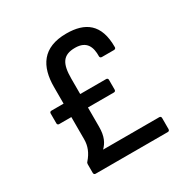

<svg xmlns="http://www.w3.org/2000/svg" viewBox="-153 -804 922 941"><g transform="rotate(-30 308.5 -333.5)"><path d="M124 0H533C539 0 543 -4 543 -11V-74C543 -80 539 -84 533 -84H215C238 -107 254 -136 254 -191V-300H401C407 -300 411 -304 411 -310V-366C411 -372 407 -376 401 -376H254V-463C254 -548 276 -585 345 -585C412 -585 427 -541 426 -490C426 -484 430 -480 437 -480H505C512 -480 516 -484 516 -490C517 -621 449 -667 343 -667C208 -667 160 -586 160 -470V-376H91C85 -376 81 -372 81 -366V-310C81 -304 85 -300 91 -300H160V-174C160 -137 147 -104 119 -72C115 -68 114 -64 114 -59V-11C114 -4 118 0 124 0Z"/></g></svg>

Font: Sofia Sans Cond SemiBold
Style: Regular
Weight: 600
Width: 3
Designer: Botio Nikoltchev, Ani Petrova
Foundry: lettersoup
Version: Version 4.100